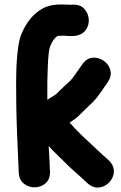

<svg xmlns="http://www.w3.org/2000/svg" viewBox="-20 -838 542 860"><path d="M371 -18Q392 1 413.5 2Q435 3 453.5 -8.5Q472 -20 482 -39Q492 -58 489.5 -79.5Q487 -101 467 -120Q461 -125 440 -144L347 -231Q311 -266 292 -289Q318 -305 330 -317L368 -354L395 -380Q403 -388 408 -394Q417 -403 462 -469Q478 -492 476 -513.5Q474 -535 460 -551.5Q446 -568 425.5 -575.5Q405 -583 384 -577.5Q363 -572 348 -549Q307 -490 304 -487Q299 -481 292 -474L268 -452L232 -417Q229 -414 216.5 -406.5Q204 -399 195 -393L192 -391Q191 -473 194 -539Q197 -614 205 -631Q219 -667 239 -677L255 -678Q260 -678 270 -678Q279 -677 280 -677Q300 -676 314 -677Q348 -681 364 -703.5Q380 -726 377.5 -753Q375 -780 356.5 -799.5Q338 -819 304 -817Q298 -816 286 -817Q258 -818 257 -818Q207 -819 173 -801Q109 -767 75 -683Q59 -643 54 -546Q51 -479 53 -364Q54 -276 64 -65Q66 -31 88 -14.5Q110 2 137.5 1Q165 0 185 -18Q205 -36 204 -71Q203 -76 202 -115Q200 -154 198 -184Q221 -158 250 -131L296 -86L344 -43Q366 -23 371 -18Z"/></svg>

Font: Balsamiq Sans
Style: Bold
Weight: 700
Designer: Michael Angeles
Foundry: Balsamiq SRL
Version: Version 1.020; ttfautohint (v1.8.4.7-5d5b);gftools[0.9.26]